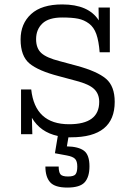

<svg xmlns="http://www.w3.org/2000/svg" viewBox="-20 -606 608 867"><path d="M425 -572 426 -514Q380 -586 261 -586Q168 -586 120.5 -542.5Q73 -499 73 -428Q73 -353 113 -319.5Q153 -286 246 -262L324 -241Q382 -226 405 -204Q428 -182 428 -146Q428 -45 292 -45Q138 -45 121 -202H75V0H126L124 -74Q162 -9 241 8L228 86L282 96Q309 101 319 111.5Q329 122 329 146Q329 170 321.5 180.5Q314 191 287 191Q260 191 252.5 180.5Q245 170 245 146H185Q185 193 206.5 217Q228 241 284 241Q341 241 362.5 217Q384 193 384 145Q384 93 359 74.5Q334 56 282 55L289 14H301Q498 14 498 -146Q498 -217 458.5 -250.5Q419 -284 327 -309L249 -330Q190 -345 166.5 -366.5Q143 -388 143 -429Q143 -473 171.5 -500Q200 -527 261 -527Q306 -527 333 -521.5Q360 -516 382 -499.5Q404 -483 415 -452Q426 -421 430 -370H476V-572Z"/></svg>

Font: Glegoo
Style: Regular
Weight: 400
Version: Version 2.0.1; ttfautohint (v0.9) -r 48 -G 60